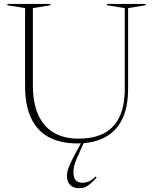

<svg xmlns="http://www.w3.org/2000/svg" viewBox="-20 -725 786 984"><path d="M619.5 -271.5V-683.5L528 -698V-705H726.5V-698L636.5 -683.5V-270.5Q636.5 -173.5 605 -111.5Q573.5 -49.5 515 -19.8Q456.5 10 375.5 10Q290 10 230.2 -22Q170.5 -54 139.5 -119.5Q108.5 -185 108.5 -285V-683.5L18 -698V-705H238.5V-698L148.5 -683.5V-288Q148.5 -201 174.5 -140Q200.5 -79 252.8 -46.8Q305 -14.5 383 -14.5Q460.5 -14.5 513 -42Q565.5 -69.5 592.5 -126.5Q619.5 -183.5 619.5 -271.5ZM386.5 58Q373.5 86 367 103.5Q360.5 121 358.5 133.2Q356.5 145.5 356.5 158.5Q356.5 186 368.2 198.8Q380 211.5 403 211.5Q420 211.5 436 204.5Q452 197.5 470 179.5L475 185.5Q453.5 208.5 438.8 220.2Q424 232 411.5 235.8Q399 239.5 384.5 239.5Q355.5 239.5 339.2 222.5Q323 205.5 323 176Q323 166 325.8 153.5Q328.5 141 337 120.5Q345.5 100 364 66L401 -2H413Z"/></svg>

Font: Newsreader 60pt ExtraLight
Style: Regular
Weight: 250
Designer: Hugues Gentile
Foundry: Production Type
Version: Version 1.003